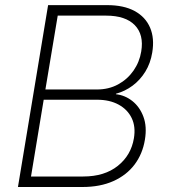

<svg xmlns="http://www.w3.org/2000/svg" viewBox="-20 -748 675 768"><path d="M51.8 0 172.4 -727.5H408.2Q475.1 -727.5 518.6 -703.9Q562 -680.2 580.3 -637.5Q598.6 -594.7 588.9 -537.6Q582 -495.1 561.3 -461.4Q540.5 -427.7 510.3 -405.3Q480 -382.8 443.8 -373V-371.1Q480 -367.2 509.5 -343.8Q539.1 -320.3 553.7 -281Q568.4 -241.7 559.6 -189Q550.3 -132.3 518.3 -89.8Q486.3 -47.4 433.6 -23.7Q380.9 0 309.6 0ZM104 -42H313Q397.9 -42 451.2 -84.5Q504.4 -127 515.6 -194.8Q523.4 -241.2 506.8 -275.6Q490.2 -310.1 454.3 -329.6Q418.5 -349.1 368.2 -349.1H154.8ZM161.6 -390.1H368.2Q415 -390.1 452.4 -410.4Q489.7 -430.7 513.9 -465.3Q538.1 -500 544.9 -542Q556.2 -609.4 519 -647.5Q481.9 -685.5 404.3 -685.5H210.9Z"/></svg>

Font: Inter 20pt ExtraLight
Style: Italic
Weight: 250
Italic angle: -9.3988°
Version: Version 4.001;git-66647c0bb